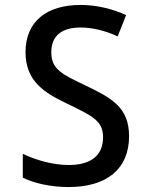

<svg xmlns="http://www.w3.org/2000/svg" viewBox="-20 -745 603 775"><path d="M257 10C412 10 501 -64 501 -195C501 -312 430 -350 323 -401C231 -445 187 -465 187 -534C187 -602 231 -634 306 -634C353 -634 406 -621 455 -598L489 -684C433 -710 368 -725 305 -725C169 -725 83 -659 83 -534C83 -415 163 -369 248 -328C353 -277 396 -258 396 -191C396 -120 350 -79 258 -79C194 -79 127 -98 72 -124V-28C119 -4 189 10 257 10Z"/></svg>

Font: Noto Sans Mono SemiCondensed Medium
Style: Regular
Weight: 500
Width: 4
Designer: Monotype Design Team
Foundry: Monotype Imaging Inc.
Version: Version 2.014